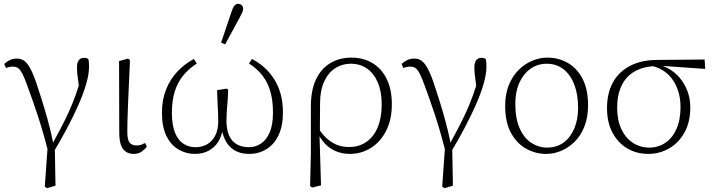

<svg xmlns="http://www.w3.org/2000/svg" viewBox="-20 -791 3722 1003"><path d="M214 184 231 -55 233 6Q205 -103 177.5 -186.5Q150 -270 125 -337Q109 -382 97.5 -404.5Q86 -427 75 -435Q64 -443 47 -443Q38 -443 28.5 -441Q19 -439 11 -436L2 -457Q15 -469 31 -477Q47 -485 68 -485Q89 -485 105 -474.5Q121 -464 136.5 -436.5Q152 -409 170 -357Q183 -318 198 -270.5Q213 -223 229 -165.5Q245 -108 259 -39L266 -38L270 179L226 192ZM263 -2 247 -27Q275 -78 297.5 -121Q320 -164 338.5 -204.5Q357 -245 373 -288.5Q389 -332 403 -384L397 -303Q392 -344 388.5 -368Q385 -392 383.5 -408Q382 -424 382 -437Q382 -465 392 -477Q402 -489 419 -489Q428 -489 433.5 -487Q439 -485 442 -481Q444 -472 444.5 -462.5Q445 -453 445 -442Q445 -403 430 -351.5Q415 -300 389 -241.5Q363 -183 330.5 -121.5Q298 -60 263 -2Z M679 13Q655 13 638 2Q621 -9 612 -33Q603 -57 603 -99L602 -472L649 -485L659 -477Q656 -400 653 -342Q650 -284 648.5 -240.5Q647 -197 646 -164.5Q645 -132 645 -105Q645 -60 657.5 -45.5Q670 -31 693 -31Q708 -31 718.5 -35Q729 -39 738 -44L747 -25Q737 -11 720 1Q703 13 679 13Z M998 13Q952 13 912.5 -10Q873 -33 849.5 -80.5Q826 -128 826 -202Q826 -270 847.5 -323.5Q869 -377 906.5 -417Q944 -457 993 -483L1008 -459Q966 -432 937 -396.5Q908 -361 893 -313.5Q878 -266 878 -202Q878 -139 893.5 -99.5Q909 -60 937 -41Q965 -22 1001 -22Q1036 -22 1062.5 -37.5Q1089 -53 1104.5 -83Q1120 -113 1120 -157Q1120 -181 1119 -204Q1118 -227 1116.5 -254.5Q1115 -282 1114 -320L1164 -328L1172 -322Q1171 -285 1168.5 -257Q1166 -229 1164.5 -206Q1163 -183 1163 -161Q1163 -116 1176 -85Q1189 -54 1215.5 -38Q1242 -22 1281 -22Q1314 -22 1342.5 -40.5Q1371 -59 1388.5 -98.5Q1406 -138 1406 -202Q1406 -267 1392 -314.5Q1378 -362 1350.5 -397Q1323 -432 1281 -459L1296 -483Q1333 -464 1362.5 -437Q1392 -410 1413.5 -375.5Q1435 -341 1446.5 -298.5Q1458 -256 1458 -204Q1458 -146 1443.5 -105Q1429 -64 1404 -38Q1379 -12 1348 0.5Q1317 13 1282 13Q1241 13 1211 -2.5Q1181 -18 1162.5 -48.5Q1144 -79 1136 -125H1145Q1140 -83 1121 -52Q1102 -21 1070.5 -4Q1039 13 998 13ZM1135 -568 1189 -728Q1196 -750 1204 -760.5Q1212 -771 1224 -771Q1235 -771 1242.5 -764Q1250 -757 1250 -746Q1250 -736 1246 -727Q1242 -718 1232 -699L1156 -559Z M1600 181 1604 11V-235Q1604 -319 1630.5 -375.5Q1657 -432 1705 -461Q1753 -490 1816 -490Q1879 -490 1926.5 -461Q1974 -432 2000.5 -377.5Q2027 -323 2027 -246Q2027 -167 1997.5 -108.5Q1968 -50 1918 -18.5Q1868 13 1807 13Q1769 13 1736 -0.5Q1703 -14 1678.5 -39.5Q1654 -65 1638 -101H1632L1641 -124Q1661 -92 1685.5 -69.5Q1710 -47 1738.5 -35Q1767 -23 1803 -23Q1856 -23 1894.5 -50Q1933 -77 1953.5 -127Q1974 -177 1974 -245Q1974 -313 1953.5 -360.5Q1933 -408 1897 -433Q1861 -458 1814 -458Q1766 -458 1729.5 -433.5Q1693 -409 1672.5 -363Q1652 -317 1652 -251L1651 -94L1649 -89L1657 177L1611 189Z M2290 184 2307 -55 2309 6Q2281 -103 2253.5 -186.5Q2226 -270 2201 -337Q2185 -382 2173.5 -404.5Q2162 -427 2151 -435Q2140 -443 2123 -443Q2114 -443 2104.5 -441Q2095 -439 2087 -436L2078 -457Q2091 -469 2107 -477Q2123 -485 2144 -485Q2165 -485 2181 -474.5Q2197 -464 2212.5 -436.5Q2228 -409 2246 -357Q2259 -318 2274 -270.5Q2289 -223 2305 -165.5Q2321 -108 2335 -39L2342 -38L2346 179L2302 192ZM2339 -2 2323 -27Q2351 -78 2373.5 -121Q2396 -164 2414.5 -204.5Q2433 -245 2449 -288.5Q2465 -332 2479 -384L2473 -303Q2468 -344 2464.5 -368Q2461 -392 2459.5 -408Q2458 -424 2458 -437Q2458 -465 2468 -477Q2478 -489 2495 -489Q2504 -489 2509.5 -487Q2515 -485 2518 -481Q2520 -472 2520.5 -462.5Q2521 -453 2521 -442Q2521 -403 2506 -351.5Q2491 -300 2465 -241.5Q2439 -183 2406.5 -121.5Q2374 -60 2339 -2Z M2833 13Q2778 13 2729 -14Q2680 -41 2649.5 -96.5Q2619 -152 2619 -238Q2619 -300 2638.5 -347.5Q2658 -395 2690 -426.5Q2722 -458 2761 -474Q2800 -490 2839 -490Q2899 -490 2947.5 -461.5Q2996 -433 3024 -378Q3052 -323 3052 -242Q3052 -178 3033 -130Q3014 -82 2982 -50.5Q2950 -19 2911.5 -3Q2873 13 2833 13ZM2837 -20Q2889 -20 2925 -47Q2961 -74 2980.5 -121Q3000 -168 3000 -228Q3000 -298 2980 -349.5Q2960 -401 2923.5 -429.5Q2887 -458 2836 -458Q2788 -458 2751 -431.5Q2714 -405 2693 -358.5Q2672 -312 2672 -249Q2672 -171 2695 -120Q2718 -69 2756 -44.5Q2794 -20 2837 -20Z M3367 13Q3305 13 3256.5 -16Q3208 -45 3179.5 -98.5Q3151 -152 3151 -226Q3151 -303 3181 -359Q3211 -415 3270.5 -446.5Q3330 -478 3417 -478L3661 -480L3664 -431L3424 -448L3413 -446Q3343 -445 3296.5 -418.5Q3250 -392 3227 -343.5Q3204 -295 3204 -228Q3204 -163 3226 -116.5Q3248 -70 3286 -45Q3324 -20 3372 -20Q3418 -20 3455 -44.5Q3492 -69 3513.5 -116.5Q3535 -164 3535 -233Q3535 -275 3524 -311.5Q3513 -348 3492.5 -376.5Q3472 -405 3442.5 -423.5Q3413 -442 3377 -448L3385 -458Q3429 -455 3466 -436Q3503 -417 3529.5 -386Q3556 -355 3571 -315.5Q3586 -276 3586 -230Q3586 -152 3555 -97.5Q3524 -43 3474 -15Q3424 13 3367 13Z"/></svg>

Font: Source Serif 4 18pt Light
Style: Regular
Weight: 300
Designer: Frank Grießhammer
Foundry: Adobe Systems Incorporated
Version: Version 4.004;hotconv 1.0.116;makeotfexe 2.5.65601